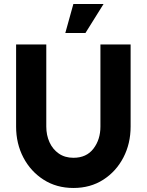

<svg xmlns="http://www.w3.org/2000/svg" viewBox="-20 -921 729 954"><path d="M345 13Q261 13 196.8 -28Q132.5 -69 96.2 -138.2Q60 -207.5 60 -292V-700H210V-292Q210 -249.5 226 -214.2Q242 -179 272.2 -158Q302.5 -137 345 -137Q409.5 -137 444.2 -182.2Q479 -227.5 479 -292V-700H629V-292Q629 -207.5 593 -138.2Q557 -69 493 -28Q429 13 345 13ZM304.5 -757 344.5 -901H494.5L404.5 -757Z"/></svg>

Font: Urbanist Black
Style: Regular
Weight: 900
Designer: Corey Hu
Foundry: Corey Hu
Version: Version 1.330; ttfautohint (v1.8.4.7-5d5b)